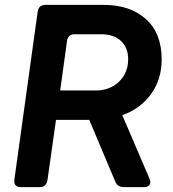

<svg xmlns="http://www.w3.org/2000/svg" viewBox="-20 -765 709 785"><path d="M66 0Q34 0 39 -32L134 -717Q138 -745 166 -745H405Q511 -745 576 -687.5Q641 -630 641 -522Q641 -441 598 -381Q555 -321 480 -294L591 -35Q598 -19 591.5 -9.5Q585 0 568 0H486Q460 0 451 -23L345 -275H209L174 -28Q169 0 142 0ZM226 -395H371Q429 -395 466.5 -431Q504 -467 504 -523Q504 -570 474.5 -597.5Q445 -625 394 -625H285Q258 -625 254 -597Z"/></svg>

Font: Pitagon Sans Text Bold
Style: Italic
Weight: 700
Italic angle: -8°
Designer: Travis Tran
Foundry: Pitagon
Version: Version 1.001; ttfautohint (v1.8.4.7-5d5b);gftools[0.9.26]